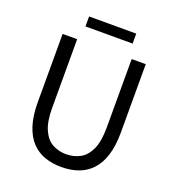

<svg xmlns="http://www.w3.org/2000/svg" viewBox="-157 -1007 1036 1142"><g transform="rotate(20 360.5 -436.0)"><path d="M360.8 13.4Q304.7 13.4 256.8 -2.9Q208.8 -19.2 173.2 -56.1Q137.7 -93 117.8 -153.8Q97.9 -214.5 97.9 -302.4V-733.4H189.9V-299.9Q189.9 -212.2 212.7 -161.4Q235.5 -110.5 274.3 -89.3Q313.1 -68 360.8 -68Q409.8 -68 449 -89.3Q488.3 -110.5 511.7 -161.4Q535 -212.2 535 -299.9V-733.4H624.1V-302.4Q624.1 -214.5 604.3 -153.8Q584.6 -93 548.6 -56.1Q512.7 -19.2 464.6 -2.9Q416.5 13.4 360.8 13.4ZM210.3 -821.8V-884.8H508.8V-821.8Z"/></g></svg>

Font: Shanggu Sans SC VF
Style: Regular
Weight: 250
Designer: GuiWonder
Version: Version 1.021